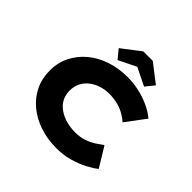

<svg xmlns="http://www.w3.org/2000/svg" viewBox="-222 -1153 1387 1387"><g transform="rotate(45 471.5 -459.5)"><path d="M537 10Q445 10 366.5 -16Q288 -42 229 -90.5Q170 -139 137.5 -205.5Q105 -272 105 -354Q105 -435 138.5 -501.5Q172 -568 230 -616.5Q288 -665 366.5 -691.5Q445 -718 536 -718Q599 -718 657.5 -704.5Q716 -691 767 -667Q818 -643 855 -612L742 -461Q719 -481 688.5 -499Q658 -517 618.5 -528Q579 -539 527 -539Q486 -539 447.5 -527Q409 -515 377.5 -491.5Q346 -468 327.5 -433Q309 -398 309 -352Q309 -306 328.5 -271.5Q348 -237 382.5 -213.5Q417 -190 460 -178.5Q503 -167 550 -167Q602 -167 642 -181Q682 -195 712 -215Q742 -235 766 -252L858 -101Q829 -77 779.5 -51Q730 -25 667.5 -7.5Q605 10 537 10ZM398 -753 343 -820 485 -929H582L723 -820L669 -753L518 -827H548Z"/></g></svg>

Font: Lexend Tera ExtraBold
Style: Regular
Weight: 800
Designer: Bonnie Shaver-Troup, Thomas Jockin
Foundry: Lexend
Version: Version 1.007